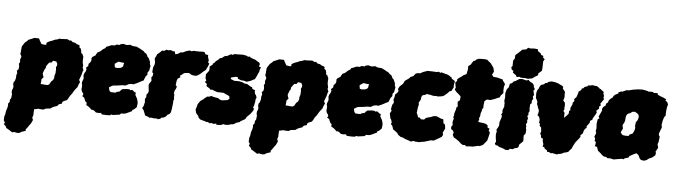

<svg xmlns="http://www.w3.org/2000/svg" viewBox="-103 -1012 5198 1479"><g transform="rotate(5 2495.5 -273.0)"><path d="M25 225 8 214 -14 200 -23 196 -29 182 -44 168 -38 153 -48 138 -46 106 -41 93 -36 60 -32 51 -26 29 -25 15 -27 8 -15 -7 -14 -26 -6 -36 -2 -68 -6 -81 -5 -98 2 -115 4 -128 0 -145 3 -164 10 -170 17 -193 18 -208V-218L24 -233L19 -252L31 -263L34 -282L33 -294L30 -306L38 -319L37 -342L43 -356L44 -366L34 -384L37 -394L38 -411L41 -441L52 -458L62 -473L78 -486L87 -496L108 -505L114 -507L132 -515L168 -514L176 -497L190 -473L217 -469L228 -471V-485L239 -493L259 -502L272 -506L291 -515L313 -520L323 -526L337 -525L380 -527H387L404 -518L415 -520L429 -508L447 -505L463 -495L472 -493L485 -486L483 -473L495 -464L500 -446L501 -431L511 -424L520 -403V-396L519 -382V-360L525 -334L522 -320L530 -300L526 -293L519 -266L509 -238L503 -223L512 -206L503 -189L496 -167L483 -151L472 -136L458 -112L443 -93L432 -72L423 -59L400 -50L389 -42L387 -29L364 -22L353 -8L337 -3L319 4L302 16L266 20L253 28L236 29L207 26L196 30L178 32L176 61V78L169 98L176 116L163 144L152 158L137 180L126 193L128 204L97 214L79 225H58L39 220ZM255 -162H267L278 -170L285 -183L290 -192L303 -203L308 -214L311 -222V-237L314 -248L318 -259V-271L319 -281V-287L318 -296L317 -304L324 -318L325 -331L320 -341L317 -348L307 -350L298 -351L290 -352L285 -344L280 -337H273L263 -336L258 -330L252 -322L245 -312L240 -305V-292L233 -284L225 -264L220 -250L221 -242L223 -234L225 -230L229 -219L223 -213L214 -203V-196L213 -183L212 -176L211 -166L222 -165L242 -163Z M738 29 721 28 700 27 694 16 672 18 654 16 642 5 629 -2 619 -1 610 -10 595 -23 575 -35 577 -53 567 -60 561 -72 554 -90 537 -101 545 -110 543 -122 532 -137 527 -155 529 -163 530 -186 526 -199 528 -211 537 -236 534 -262 539 -278 547 -290 553 -310 548 -321 564 -335 565 -352 579 -367 585 -384 583 -397 590 -408 613 -422 616 -430 626 -446 645 -455 666 -474 684 -485 689 -495 706 -501 729 -511H754L767 -519L791 -518L799 -525L819 -529L845 -522L862 -525L878 -526L885 -520L899 -518L923 -516L948 -504L960 -497L982 -485L987 -477L1002 -468L1008 -457L1014 -444L1023 -437L1036 -406L1035 -394L1042 -376L1039 -365L1035 -341L1023 -325L1024 -309L1011 -293L998 -261L986 -256L952 -238L923 -225L909 -227L888 -224L864 -211H837L819 -208L806 -206L767 -202L756 -197L737 -185L740 -173L743 -160L746 -158L754 -150H766L792 -149L797 -155L822 -161L832 -173L842 -181L877 -185L895 -184L905 -178L917 -182L939 -165L947 -164L945 -145L960 -118L966 -98L968 -81L964 -52L944 -33L932 -29L931 -19L902 -5L882 4L864 7L849 6L837 17L807 21L785 24L772 21L765 28ZM780 -340H792L798 -341H802L810 -342L817 -345L822 -347L826 -350L830 -354L833 -361L834 -368V-373L836 -378L838 -384H833L828 -385H820L813 -386L807 -387L803 -388L794 -389L787 -385L781 -381L776 -378L771 -374L765 -370L766 -364L767 -356L768 -350L769 -343L775 -342Z M1100 22 1086 19 1066 20 1058 14 1034 6 1026 -14 1019 -32 1006 -49 1016 -66 1023 -95 1021 -121 1030 -135V-155L1042 -170L1045 -186L1040 -227L1043 -240L1059 -263L1056 -292L1065 -302L1068 -324L1059 -330L1063 -369L1073 -394L1074 -409L1069 -438L1078 -455L1085 -472L1105 -488L1121 -504L1135 -502L1154 -513L1167 -510L1187 -513L1206 -505L1218 -506L1224 -484L1248 -491L1262 -502L1281 -503L1305 -515L1334 -523L1347 -518L1364 -523L1370 -522L1397 -521L1444 -522L1451 -514L1455 -504L1477 -500V-485L1481 -473L1486 -457L1480 -447L1491 -433L1482 -411L1469 -384L1453 -372L1441 -361L1426 -348L1406 -335L1390 -332L1365 -336L1352 -343L1343 -349L1323 -348L1304 -345L1286 -330L1275 -324L1278 -310L1259 -299L1252 -280L1248 -247L1258 -237L1252 -219L1244 -205L1239 -182L1244 -175L1243 -155L1245 -137L1240 -127V-114L1238 -93L1234 -61L1229 -35L1221 -23L1204 -14L1196 -2L1178 9L1161 12L1152 21L1131 27L1130 22Z M1458 -1 1445 -14 1442 -26 1430 -38 1422 -51 1417 -75 1424 -94 1429 -116 1447 -142 1470 -158 1482 -169 1498 -181H1511L1528 -188L1548 -182L1582 -176L1597 -166L1607 -162L1630 -164L1654 -167L1670 -178L1666 -199L1652 -206L1635 -213L1622 -220L1604 -221L1571 -222L1553 -228L1531 -237L1516 -236L1510 -245L1488 -258L1484 -265L1487 -277L1470 -291L1480 -304L1472 -320L1473 -352L1495 -380L1497 -399L1496 -413L1518 -429L1517 -435L1536 -451L1539 -458L1553 -467L1571 -485L1583 -486L1594 -495L1607 -504L1623 -505L1641 -516L1656 -522L1666 -517L1676 -525H1692L1745 -526L1775 -520L1784 -513L1794 -517L1811 -506L1841 -496L1863 -482L1871 -479L1880 -466L1874 -447L1891 -440L1883 -424L1880 -405L1872 -390L1865 -373L1852 -347L1832 -337L1821 -331L1790 -321L1764 -328H1748L1721 -338L1719 -350L1704 -352L1668 -343L1666 -332L1687 -323L1695 -320H1731L1759 -314L1775 -306L1795 -304L1823 -287L1836 -282L1839 -270L1861 -261L1859 -249L1863 -233L1871 -223L1877 -205L1870 -192V-178L1863 -143L1856 -126L1865 -120L1859 -102L1840 -76L1814 -51L1805 -34L1793 -27L1770 -14L1762 -6L1742 -1L1717 14L1699 16L1679 22L1657 24L1640 20L1622 28L1587 30L1585 20L1565 25L1551 20L1532 22L1521 15L1507 14L1488 7L1487 8Z M1919 225 1902 214 1880 200 1871 196 1865 182 1850 168 1856 153 1846 138 1848 106 1853 93 1858 60 1862 51 1868 29 1869 15 1867 8 1879 -7 1880 -26 1888 -36 1892 -68 1888 -81 1889 -98 1896 -115 1898 -128 1894 -145 1897 -164 1904 -170 1911 -193 1912 -208V-218L1918 -233L1913 -252L1925 -263L1928 -282L1927 -294L1924 -306L1932 -319L1931 -342L1937 -356L1938 -366L1928 -384L1931 -394L1932 -411L1935 -441L1946 -458L1956 -473L1972 -486L1981 -496L2002 -505L2008 -507L2026 -515L2062 -514L2070 -497L2084 -473L2111 -469L2122 -471V-485L2133 -493L2153 -502L2166 -506L2185 -515L2207 -520L2217 -526L2231 -525L2274 -527H2281L2298 -518L2309 -520L2323 -508L2341 -505L2357 -495L2366 -493L2379 -486L2377 -473L2389 -464L2394 -446L2395 -431L2405 -424L2414 -403V-396L2413 -382V-360L2419 -334L2416 -320L2424 -300L2420 -293L2413 -266L2403 -238L2397 -223L2406 -206L2397 -189L2390 -167L2377 -151L2366 -136L2352 -112L2337 -93L2326 -72L2317 -59L2294 -50L2283 -42L2281 -29L2258 -22L2247 -8L2231 -3L2213 4L2196 16L2160 20L2147 28L2130 29L2101 26L2090 30L2072 32L2070 61V78L2063 98L2070 116L2057 144L2046 158L2031 180L2020 193L2022 204L1991 214L1973 225H1952L1933 220ZM2149 -162H2161L2172 -170L2179 -183L2184 -192L2197 -203L2202 -214L2205 -222V-237L2208 -248L2212 -259V-271L2213 -281V-287L2212 -296L2211 -304L2218 -318L2219 -331L2214 -341L2211 -348L2201 -350L2192 -351L2184 -352L2179 -344L2174 -337H2167L2157 -336L2152 -330L2146 -322L2139 -312L2134 -305V-292L2127 -284L2119 -264L2114 -250L2115 -242L2117 -234L2119 -230L2123 -219L2117 -213L2108 -203V-196L2107 -183L2106 -176L2105 -166L2116 -165L2136 -163Z M2632 29 2615 28 2594 27 2588 16 2566 18 2548 16 2536 5 2523 -2 2513 -1 2504 -10 2489 -23 2469 -35 2471 -53 2461 -60 2455 -72 2448 -90 2431 -101 2439 -110 2437 -122 2426 -137 2421 -155 2423 -163 2424 -186 2420 -199 2422 -211 2431 -236 2428 -262 2433 -278 2441 -290 2447 -310 2442 -321 2458 -335 2459 -352 2473 -367 2479 -384 2477 -397 2484 -408 2507 -422 2510 -430 2520 -446 2539 -455 2560 -474 2578 -485 2583 -495 2600 -501 2623 -511H2648L2661 -519L2685 -518L2693 -525L2713 -529L2739 -522L2756 -525L2772 -526L2779 -520L2793 -518L2817 -516L2842 -504L2854 -497L2876 -485L2881 -477L2896 -468L2902 -457L2908 -444L2917 -437L2930 -406L2929 -394L2936 -376L2933 -365L2929 -341L2917 -325L2918 -309L2905 -293L2892 -261L2880 -256L2846 -238L2817 -225L2803 -227L2782 -224L2758 -211H2731L2713 -208L2700 -206L2661 -202L2650 -197L2631 -185L2634 -173L2637 -160L2640 -158L2648 -150H2660L2686 -149L2691 -155L2716 -161L2726 -173L2736 -181L2771 -185L2789 -184L2799 -178L2811 -182L2833 -165L2841 -164L2839 -145L2854 -118L2860 -98L2862 -81L2858 -52L2838 -33L2826 -29L2825 -19L2796 -5L2776 4L2758 7L2743 6L2731 17L2701 21L2679 24L2666 21L2659 28ZM2674 -340H2686L2692 -341H2696L2704 -342L2711 -345L2716 -347L2720 -350L2724 -354L2727 -361L2728 -368V-373L2730 -378L2732 -384H2727L2722 -385H2714L2707 -386L2701 -387L2697 -388L2688 -389L2681 -385L2675 -381L2670 -378L2665 -374L2659 -370L2660 -364L2661 -356L2662 -350L2663 -343L2669 -342Z M3088 28 3076 22 3045 12 3025 2 3009 -1 2988 -16 2981 -28 2970 -37 2946 -54 2938 -79 2925 -94 2931 -105 2925 -126 2918 -136 2914 -154 2910 -175 2922 -195 2916 -208 2922 -240 2934 -260 2929 -283 2936 -305 2938 -323 2955 -339 2962 -354 2956 -366 2966 -386 2974 -394 2992 -411 3003 -434 3016 -443 3037 -458 3043 -467 3065 -476 3082 -497 3097 -502H3115L3137 -514L3171 -526L3207 -525L3243 -523L3259 -527L3270 -519L3278 -524L3299 -518L3329 -510L3340 -504L3363 -488L3361 -482L3382 -471L3387 -462L3382 -430L3383 -416L3373 -399L3370 -390L3353 -383L3341 -370L3329 -359L3313 -346L3297 -340L3287 -339L3266 -336L3257 -339L3233 -338L3208 -344L3193 -346L3181 -348L3168 -340L3150 -336L3141 -322L3139 -305L3135 -294L3124 -276L3127 -264L3121 -235L3119 -220L3118 -208L3116 -198L3124 -179L3130 -163L3145 -161L3151 -150H3177L3191 -164L3211 -170L3223 -173L3250 -183L3270 -184L3287 -177L3307 -168L3324 -165L3326 -153L3328 -135L3341 -125L3345 -95L3329 -62L3333 -46L3325 -30L3304 -17L3265 5H3242L3213 14L3193 20L3172 23L3155 27L3122 25L3112 21Z M3519 28 3508 18 3492 20 3472 7 3467 1 3459 -6 3435 -23 3418 -32 3407 -52 3413 -70 3404 -87 3391 -95 3390 -112 3401 -129 3397 -144 3399 -160 3405 -177 3399 -188 3405 -204 3404 -214 3415 -250 3417 -264 3427 -274 3424 -292 3423 -309 3439 -322 3442 -351 3434 -360 3404 -386 3392 -402 3399 -416 3396 -428 3392 -458 3406 -468 3402 -477 3412 -489 3437 -506 3450 -517 3472 -527 3480 -565V-590L3497 -602L3517 -633L3528 -635L3537 -645L3555 -653L3574 -654H3604L3622 -651L3632 -642L3654 -624L3660 -613L3667 -605L3675 -592L3681 -564L3668 -540L3681 -524L3708 -522L3735 -515L3754 -510L3756 -501L3770 -484L3774 -473L3768 -457L3766 -427L3768 -406L3749 -386L3742 -370L3729 -366L3702 -354L3672 -344L3646 -346L3628 -332L3624 -300V-279L3615 -268L3614 -254L3607 -237L3606 -224L3604 -208L3598 -202L3600 -188L3594 -168L3639 -162L3655 -158L3670 -146L3668 -133L3686 -123L3680 -110L3691 -93L3680 -46L3675 -30L3646 5L3620 17L3612 15L3568 25H3543Z M3890 -536 3884 -542 3859 -539 3852 -552 3827 -570 3830 -585 3817 -590 3811 -611 3820 -619 3821 -663 3832 -678 3834 -706 3858 -727 3884 -752 3914 -757 3928 -771 3943 -767 3977 -769 4003 -766 4005 -752 4027 -737 4032 -725 4050 -718 4048 -706 4062 -694 4052 -676 4051 -630 4049 -604 4022 -580 4023 -567 3999 -553 3980 -539 3945 -532 3927 -536ZM3844 28H3822L3806 20L3768 8L3761 1L3743 -2L3736 -15L3744 -28L3739 -62L3738 -87L3743 -108L3739 -122L3749 -137L3757 -156V-180L3769 -214L3772 -231L3765 -241L3774 -254L3772 -273L3784 -304L3783 -312L3784 -331L3780 -347L3784 -374L3783 -397V-408L3791 -437L3805 -454L3812 -483L3827 -488L3841 -504L3851 -506L3881 -525L3904 -527L3936 -519L3953 -524L3963 -513L3987 -500L3999 -481L3996 -476L4007 -457L3997 -446L4004 -412L3996 -399L4001 -381L3992 -369L3991 -346L3981 -339L3979 -307L3981 -285L3973 -270L3975 -256L3967 -247L3974 -227L3968 -212L3971 -200L3962 -182L3966 -164L3964 -153L3968 -140L3965 -110L3952 -94L3953 -64L3952 -49L3924 -22L3920 -3L3909 6L3893 8L3877 18L3855 17Z M4221 29 4182 21 4174 24 4155 15H4142L4141 4L4122 -8L4118 -19L4105 -22L4109 -41L4102 -63V-83L4087 -90L4083 -113L4077 -118L4084 -140L4082 -149L4081 -166L4067 -182L4070 -191L4061 -207L4064 -218L4063 -234L4056 -250L4044 -260L4050 -278L4052 -297L4043 -318L4039 -332L4033 -345L4035 -362L4026 -382L4021 -390L4020 -426L4023 -442L4026 -451L4035 -463L4043 -484L4052 -494L4075 -502L4083 -512L4096 -513L4108 -523L4130 -528L4157 -525L4176 -519L4181 -518L4199 -509L4212 -503L4223 -494L4221 -481L4231 -468L4240 -457L4239 -442L4240 -420L4238 -406L4232 -390L4245 -375L4247 -370L4248 -350L4246 -335L4247 -321L4240 -311L4251 -295L4250 -284V-273L4249 -257L4264 -271L4270 -277L4283 -293L4284 -312L4293 -321L4292 -337L4297 -348L4306 -367V-378L4318 -393L4315 -408L4331 -424L4341 -453L4344 -468L4363 -482L4367 -495L4377 -496L4387 -508L4411 -516L4412 -522L4430 -523L4446 -527L4470 -523H4480L4496 -513L4504 -505L4514 -501L4520 -495L4538 -482L4535 -471L4542 -453L4539 -437L4545 -428L4519 -390L4524 -378L4511 -366L4513 -352L4492 -333L4498 -321L4491 -306L4484 -295L4471 -273L4468 -261L4451 -251V-238L4438 -220L4428 -207L4431 -198L4416 -183L4409 -169L4405 -151L4387 -134L4389 -122L4379 -108L4369 -96L4355 -79L4347 -65L4332 -35L4331 -29L4317 -14L4306 0L4286 8H4278L4253 20L4240 23H4231Z M4724 18 4692 23 4658 29 4631 23H4608L4602 16L4580 12L4567 3L4554 -10L4532 -28L4523 -56L4506 -60L4511 -91L4500 -102L4503 -118L4495 -132L4507 -162L4502 -178L4506 -199L4505 -212L4504 -235L4509 -268L4522 -278L4514 -290L4524 -310L4537 -339L4535 -350L4543 -366L4561 -380L4563 -394L4577 -405L4581 -420L4591 -432L4614 -450L4612 -455L4628 -470L4650 -480L4651 -490L4669 -497L4682 -498L4713 -512L4726 -511L4762 -520L4797 -525L4828 -527L4850 -524L4876 -518L4881 -515L4898 -516L4915 -515L4923 -508L4950 -510L4955 -497L4977 -487L4995 -481L5021 -468L5017 -456L5030 -449L5039 -430L5033 -408L5029 -379L5028 -355L5029 -345L5017 -328L5008 -299L5006 -282L5003 -272L5007 -249L4990 -205L4988 -191L4997 -176L4991 -132L4985 -118L4990 -100L4992 -90L4975 -60L4979 -47L4974 -29L4961 -19L4949 -10L4929 -2L4915 9L4900 16L4894 18L4869 15L4858 4L4846 -21L4831 -33L4825 -32L4809 -25L4777 -7L4770 5L4744 12L4734 21ZM4733 -161H4756L4761 -167L4766 -174L4781 -180L4789 -185L4793 -195L4797 -203L4800 -212L4803 -226L4802 -235L4800 -244L4803 -260V-270L4808 -277L4812 -283L4816 -288L4819 -297L4820 -302L4823 -314L4821 -324L4818 -332L4809 -340L4799 -346L4793 -351L4779 -350H4772L4763 -344L4755 -338L4742 -333L4735 -330L4729 -321L4724 -312L4723 -304L4722 -294L4721 -287V-279L4718 -268L4715 -261L4709 -250L4704 -239L4705 -233L4707 -226L4709 -213L4704 -203L4698 -192L4695 -181L4704 -172L4707 -168L4712 -164Z"/></g></svg>

Font: Winky Rough Black
Style: Italic
Weight: 900
Italic angle: -8.97852°
Designer: Simon Atzbach
Foundry: typofactur
Version: Version 1.206; ttfautohint (v1.8.4.7-5d5b)